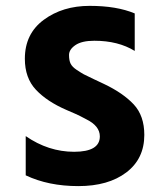

<svg xmlns="http://www.w3.org/2000/svg" viewBox="-20 -590 540 645"><path d="M63.5 -392.6Q63.5 -476.6 127 -523.4Q190.4 -570.3 281.2 -570.3Q372.1 -570.3 432.6 -544.9V-418.9Q377 -453.1 296.9 -453.1Q254.9 -453.1 233.4 -438.5Q211.9 -423.8 211.9 -405.3Q211.9 -386.7 217.3 -376Q222.7 -365.2 237.3 -355.5Q252 -345.7 261.7 -340.3Q271.5 -335 295.9 -323.7Q320.3 -312.5 330.1 -307.6Q393.6 -277.3 429.2 -239.3Q464.8 -201.2 464.8 -136.7Q464.8 -56.6 404.3 -10.7Q343.8 35.2 243.2 35.2Q142.6 35.2 66.4 -1V-132.8Q142.6 -80.1 229 -80.1Q315.4 -80.1 315.4 -131.8Q315.4 -167 269.5 -189.5L249 -200.2Q237.3 -206.1 203.1 -220.7Q137.7 -249 100.6 -288.6Q63.5 -328.1 63.5 -392.6Z"/></svg>

Font: GenEi M Gothic v2 Bold
Style: Regular
Weight: 700
Version: Version 2.0